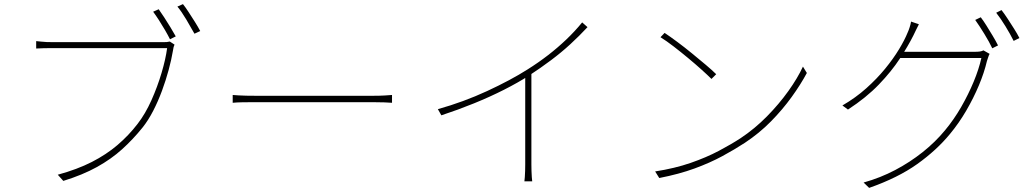

<svg xmlns="http://www.w3.org/2000/svg" viewBox="-20 -865 5040 934"><path d="M752 -820Q763 -805 778.5 -781Q794 -757 809 -732.5Q824 -708 835 -688L807 -674Q797 -694 782.5 -719Q768 -744 752.5 -768Q737 -792 725 -808ZM870 -845Q882 -830 897 -807Q912 -784 927.5 -759.5Q943 -735 954 -714L926 -701Q909 -732 886 -770.5Q863 -809 843 -833ZM829 -648Q826 -641 824.5 -636Q823 -631 821 -617Q814 -575 800.5 -525Q787 -475 768 -423.5Q749 -372 725 -325.5Q701 -279 673 -244Q627 -187 574 -139Q521 -91 451.5 -52.5Q382 -14 288 15L261 -15Q356 -41 426.5 -77Q497 -113 551.5 -159.5Q606 -206 649 -262Q687 -311 716.5 -377Q746 -443 766 -510.5Q786 -578 793 -631Q779 -631 736 -631Q693 -631 633.5 -631Q574 -631 509 -631Q444 -631 385.5 -631Q327 -631 286.5 -631Q246 -631 236 -631Q211 -631 193 -630.5Q175 -630 156 -629V-665Q169 -664 181 -662.5Q193 -661 207 -660.5Q221 -660 237 -660Q245 -660 276.5 -660Q308 -660 354.5 -660Q401 -660 455 -660Q509 -660 562.5 -660Q616 -660 662 -660Q708 -660 739 -660Q770 -660 777 -660Q785 -660 791.5 -660.5Q798 -661 806 -663Z M1112 -403Q1124 -402 1140 -401Q1156 -400 1178 -399.5Q1200 -399 1230 -399Q1236 -399 1266.5 -399Q1297 -399 1343 -399Q1389 -399 1443.5 -399Q1498 -399 1553.5 -399Q1609 -399 1658 -399Q1707 -399 1741.5 -399Q1776 -399 1789 -399Q1829 -399 1851.5 -400.5Q1874 -402 1887 -403V-365Q1874 -366 1849.5 -367Q1825 -368 1790 -368Q1777 -368 1742 -368Q1707 -368 1658.5 -368Q1610 -368 1554.5 -368Q1499 -368 1444.5 -368Q1390 -368 1344 -368Q1298 -368 1267.5 -368Q1237 -368 1230 -368Q1190 -368 1160.5 -367.5Q1131 -367 1112 -365Z M2110 -334Q2235 -369 2349.5 -422Q2464 -475 2546 -527Q2600 -561 2646.5 -597Q2693 -633 2734.5 -672.5Q2776 -712 2812 -756L2838 -733Q2798 -690 2754.5 -650Q2711 -610 2661 -572.5Q2611 -535 2553 -497Q2500 -463 2432 -428.5Q2364 -394 2286.5 -362.5Q2209 -331 2127 -304ZM2535 -509 2565 -527V-65Q2565 -50 2565.5 -33.5Q2566 -17 2567 -3.5Q2568 10 2569 17H2531Q2532 10 2533 -3.5Q2534 -17 2534.5 -33.5Q2535 -50 2535 -65Z M3213 -705Q3240 -687 3275 -661Q3310 -635 3346 -605.5Q3382 -576 3413.5 -549.5Q3445 -523 3464 -504L3441 -481Q3423 -499 3393 -526Q3363 -553 3327.5 -582.5Q3292 -612 3257 -639Q3222 -666 3193 -684ZM3167 -31Q3263 -46 3339.5 -72.5Q3416 -99 3476.5 -131Q3537 -163 3583 -193Q3652 -239 3711 -299Q3770 -359 3815 -422Q3860 -485 3886 -541L3905 -510Q3875 -454 3831 -393Q3787 -332 3730.5 -274.5Q3674 -217 3603 -170Q3554 -138 3494 -105.5Q3434 -73 3359 -45.5Q3284 -18 3187 1Z M4751 -781Q4764 -764 4779 -740Q4794 -716 4809 -691Q4824 -666 4835 -644L4807 -630Q4793 -660 4768.5 -700Q4744 -740 4724 -768ZM4852 -816Q4866 -798 4882 -773.5Q4898 -749 4913.5 -724.5Q4929 -700 4939 -680L4911 -666Q4894 -700 4871 -737.5Q4848 -775 4826 -803ZM4794 -603Q4790 -596 4786.5 -584.5Q4783 -573 4781 -568Q4768 -512 4742 -450Q4716 -388 4680.5 -327Q4645 -266 4601 -213Q4536 -134 4442 -67Q4348 0 4208 49L4181 23Q4263 0 4335 -38Q4407 -76 4468.5 -125Q4530 -174 4577 -231Q4621 -284 4656 -345Q4691 -406 4716.5 -467.5Q4742 -529 4754 -583H4350L4368 -613Q4379 -613 4415 -613Q4451 -613 4498.5 -613Q4546 -613 4593.5 -613Q4641 -613 4676 -613Q4711 -613 4720 -613Q4737 -613 4747 -614.5Q4757 -616 4764 -620ZM4450 -747Q4443 -734 4436 -719Q4429 -704 4423 -692Q4398 -642 4357.5 -580Q4317 -518 4255.5 -454Q4194 -390 4105 -332L4078 -352Q4142 -389 4194 -435.5Q4246 -482 4286 -531Q4326 -580 4353.5 -625.5Q4381 -671 4395 -706Q4399 -714 4404.5 -730.5Q4410 -747 4412 -760Z"/></svg>

Font: Noto Sans TC
Style: Regular
Weight: 100
Designer: Ryoko NISHIZUKA 西塚涼子 (kana, bopomofo & ideographs); Paul D. Hunt (Latin, Greek & Cyrillic); Sandoll Communications 산돌커뮤니
Foundry: Adobe
Version: Version 2.004;hotconv 1.0.118;makeotfexe 2.5.65603